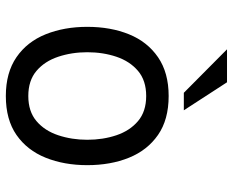

<svg xmlns="http://www.w3.org/2000/svg" viewBox="-90 -690 798 658"><g transform="rotate(90 309.0 -361.0)"><path d="M309 -540Q390 -540 442.5 -503.5Q495 -467 520.5 -404Q546 -341 546 -261Q546 -182 520.5 -118.5Q495 -55 442.5 -18.5Q390 18 309 18Q229 18 176 -18.5Q123 -55 97.5 -118.5Q72 -182 72 -261Q72 -341 97.5 -404Q123 -467 176 -503.5Q229 -540 309 -540ZM309 -463Q256 -463 223 -435Q190 -407 174.5 -361Q159 -315 159 -261Q159 -208 174.5 -161.5Q190 -115 223 -87Q256 -59 309 -59Q362 -59 395 -87Q428 -115 443.5 -161.5Q459 -208 459 -261Q459 -315 443.5 -361Q428 -407 395 -435Q362 -463 309 -463ZM358 -592H298L149 -740H262Z"/></g></svg>

Font: Fragment Mono
Style: Regular
Weight: 400
Monospace: yes
Designer: Wei Huang based on Nimbus Sans by URW Studio, based on Helvetica by Max Miedinger.
Foundry: Wei Huang
Version: Version 1.021; ttfautohint (v1.8.4.7-5d5b)